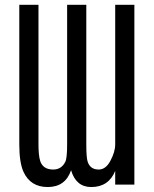

<svg xmlns="http://www.w3.org/2000/svg" viewBox="-20 -752 626 782"><path d="M527.3 0H449.2V-55.7Q422.4 9.8 351.6 9.8Q289.6 9.8 269.5 -58.6Q246.1 9.8 174.3 9.8Q104 9.8 75.7 -52.2Q58.6 -89.8 58.6 -163.6V-732.4H136.7V-163.6Q136.7 -119.1 143.6 -96.7Q154.8 -61.5 196.8 -61.5Q230.5 -61.5 246.1 -93.3Q253.4 -107.9 253.4 -163.6V-732.4H331.5V-163.6Q331.5 -110.8 336.9 -93.8Q347.2 -61.5 381.8 -61.5Q410.6 -61.5 429.2 -96.2Q449.2 -133.3 449.2 -163.6V-732.4H527.3Z"/></svg>

Font: Consola Mono
Style: Book
Weight: 400
Monospace: yes
Designer: Wojciech Kalinowski "wmk69" (wmk69@o2.pl)
Foundry: Wojciech Kalinowski "wmk69" (wmk69@o2.pl)
Version: Version 2.1.0